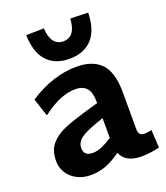

<svg xmlns="http://www.w3.org/2000/svg" viewBox="-151 -934 903 1046"><g transform="rotate(-20 300.5 -411.0)"><path d="M42 0ZM594 -5Q537 8 490 8Q397 8 371 -56Q328 -24 285.5 -7.5Q243 9 195 9Q151 9 116 -9Q81 -27 61.5 -58.5Q42 -90 42 -128Q42 -188 73 -224.5Q104 -261 158 -283.5Q212 -306 318 -336L360 -348V-361Q360 -460 274 -460Q231 -460 185 -441.5Q139 -423 80 -379L46 -483Q184 -573 322 -573Q415 -573 463.5 -522.5Q512 -472 512 -352V-144Q512 -122 520.5 -112.5Q529 -103 549 -103Q566 -103 588 -109ZM246 -101Q272 -101 299 -112.5Q326 -124 360 -146V-261L334 -252Q255 -225 225 -202.5Q195 -180 195 -147Q195 -101 246 -101ZM124 -828 227 -830Q229 -779 249 -753Q269 -727 303 -727Q338 -727 358 -753Q378 -779 380 -831L483 -828Q481 -728 434 -677Q387 -626 303 -626Q219 -626 172.5 -677Q126 -728 124 -828Z"/></g></svg>

Font: Martel Sans ExtraBold
Style: Regular
Weight: 800
Designer: Dan Reynolds and Mathieu Réguer
Foundry: Dan Reynolds and Mathieu Réguer
Version: Version 1.002; ttfautohint (v1.1) -l 5 -r 5 -G 72 -x 0 -D la